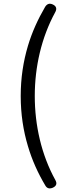

<svg xmlns="http://www.w3.org/2000/svg" viewBox="-20 -830 378 1038"><path d="M131 -40C153 35 185 106 225 173C234 189 248 192 265 185C285 176 290 162 279 143C204 7 168 -152 168 -311C168 -469 204 -627 278 -763C289 -782 285 -797 265 -806C248 -814 234 -809 224 -793C185 -726 153 -656 131 -582C106 -498 92 -409 92 -311C92 -213 106 -123 131 -40Z"/></svg>

Font: GenSenRounded2 TW R
Style: Regular
Weight: 400
Version: Version 2.100;PS 2.1;hotconv 16.6.51;makeotf.lib2.5.65220 DE